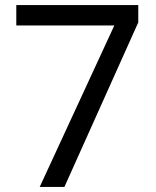

<svg xmlns="http://www.w3.org/2000/svg" viewBox="-20 -734 612 754"><path d="M136 0 429 -634H44V-714H523V-646L233 0Z"/></svg>

Font: Noto Sans Lisu
Style: Regular
Weight: 400
Designer: Monotype Design Team. David Williams.
Foundry: Monotype Imaging Inc.
Version: Version 2.102